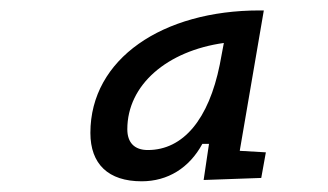

<svg xmlns="http://www.w3.org/2000/svg" viewBox="-20 -723 626 366"><path d="M474.6 -703.1C290.5 -703.1 152.3 -611.3 152.3 -469.7C152.3 -410.2 186.5 -377.4 250 -377.4C299.8 -377.4 340.8 -402.8 365.7 -448.7H378.4L368.2 -379.9L478 -383.8L486.8 -432.6L437 -435.5L482.9 -703.1ZM261.7 -437C236.3 -437 222.7 -451.2 222.7 -476.6C222.7 -561.5 298.8 -626 406.7 -641.1L398.9 -599.6C377.9 -496.1 329.6 -437 261.7 -437Z"/></svg>

Font: Cascadia Mono SemiLight
Style: Italic
Weight: 350
Italic angle: -10°
Monospace: yes
Designer: Aaron Bell
Foundry: Saja Typeworks
Version: Version 2404.023